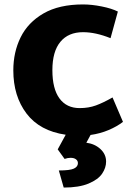

<svg xmlns="http://www.w3.org/2000/svg" viewBox="-20 -600 592 865"><path d="M458 128Q458 156 440 182.5Q422 209 379 227Q336 245 267 245L245 168Q295 168 313 159.5Q331 151 331 135Q331 124 322 117.5Q313 111 298 111Q285 111 271 116L240 73L276 7Q159 -10 99.5 -88.5Q40 -167 40 -283Q40 -365 73 -432Q106 -499 176 -539.5Q246 -580 354 -580Q393 -580 438 -571Q483 -562 511 -548L478 -428Q411 -455 354 -455Q288 -455 252 -411.5Q216 -368 216 -284Q216 -200 248 -156.5Q280 -113 339 -113Q379 -113 412 -125Q445 -137 487 -161L534 -51Q507 -30 469 -14Q431 2 388 8L369 43Q407 48 432.5 71.5Q458 95 458 128Z"/></svg>

Font: Martel Sans Black
Style: Regular
Weight: 900
Designer: Dan Reynolds and Mathieu Réguer
Foundry: Dan Reynolds and Mathieu Réguer
Version: Version 1.002; ttfautohint (v1.1) -l 5 -r 5 -G 72 -x 0 -D la